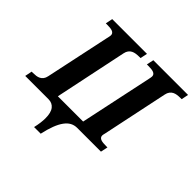

<svg xmlns="http://www.w3.org/2000/svg" viewBox="-246 -926 1348 1348"><g transform="rotate(45 428.5 -252.0)"><path d="M491.2 -61 605 -597.2Q607.4 -607.4 608.6 -615.2Q609.9 -623 609.9 -627Q609.9 -637.7 604.5 -644.5Q599.1 -651.4 589.4 -655Q579.6 -658.7 566.2 -659.9Q552.7 -661.1 537.1 -661.1H523.9L535.2 -713.9H879.9L869.1 -661.1H856Q839.8 -661.1 824.7 -658.9Q809.6 -656.7 797.1 -650.4Q784.7 -644 775.4 -631.8Q766.1 -619.6 762.2 -600.1L659.2 -109.9Q657.7 -104.5 656.2 -97.7Q654.8 -90.8 654.8 -86.9Q654.8 -76.2 660.2 -69.6Q665.5 -63 675 -59.3Q684.6 -55.7 698 -54.4Q711.4 -53.2 727.1 -53.2H740.2L729 0H493.2Q465.8 0 443.4 12Q420.9 23.9 402.1 49.6Q383.3 75.2 368.2 114.7Q353 154.3 340.8 210H274.9Q281.7 180.7 284.9 155.5Q288.1 130.4 288.1 109.9Q288.1 53.7 266.8 26.9Q245.6 0 208 0H-22.9L-12.2 -53.2H1Q16.6 -53.2 31.5 -55.2Q46.4 -57.1 58.6 -63.5Q70.8 -69.8 79.8 -81.5Q88.9 -93.3 92.8 -112.8L194.8 -592.8Q201.2 -618.7 201.2 -627Q201.2 -637.7 195.8 -644.5Q190.4 -651.4 180.9 -655Q171.4 -658.7 158 -659.9Q144.5 -661.1 128.9 -661.1H116.2L127 -713.9H472.2L460.9 -661.1H448.2Q431.6 -661.1 416.3 -658.9Q400.9 -656.7 388.2 -650.4Q375.5 -644 366.2 -631.8Q356.9 -619.6 353 -600.1L240.2 -61Z"/></g></svg>

Font: Droid Serif
Style: Bold Italic
Weight: 700
Italic angle: -12°
Designer: Monotype Design team
Foundry: Monotype Imaging Inc.
Version: Version 1.03